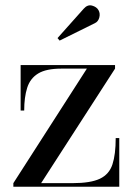

<svg xmlns="http://www.w3.org/2000/svg" viewBox="-20 -706 506 726"><path d="M339 -618.5 205.5 -552.5 197.5 -562 296.5 -673Q311 -689.5 328.2 -684.8Q345.5 -680 352.5 -667.5Q359.5 -655 355.5 -639.8Q351.5 -624.5 339 -618.5ZM211.5 -446.5Q154.5 -446.5 124.2 -428Q94 -409.5 82.8 -374Q71.5 -338.5 71.5 -288H58V-460H415V-446.5L135.5 -13.5H254.5Q322.5 -13.5 357.8 -30.2Q393 -47 405.2 -84.5Q417.5 -122 417.5 -184H431V0H30.5V-13.5L308.5 -446.5Z"/></svg>

Font: Bodoni* 16
Style: Regular
Weight: 400
Version: Version 2.2